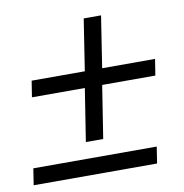

<svg xmlns="http://www.w3.org/2000/svg" viewBox="-72 -602 636 665"><g transform="rotate(-10 246.0 -269.5)"><path d="M198 -116 227 -301H41L50 -358H237L265 -539H326L298 -358H484L475 -301H288L259 -116ZM-6 0 3 -58H437L428 0Z"/></g></svg>

Font: Nunito Sans 10pt Condensed
Style: Italic
Weight: 400
Width: 3
Italic angle: -9°
Designer: Vernon Adams
Foundry: Vernon Adams
Version: Version 3.101;gftools[0.9.27]